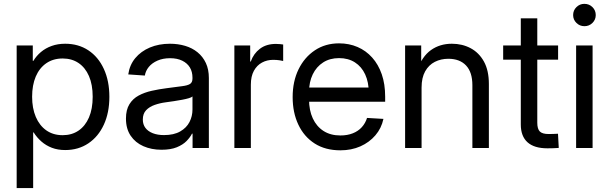

<svg xmlns="http://www.w3.org/2000/svg" viewBox="-20 -754 3103 978"><path d="M64.9 204.1V-522.5H147V-443.8H149.9Q165 -469.2 188.5 -489Q211.9 -508.8 243.2 -520Q274.4 -531.2 312 -531.2Q379.4 -531.2 430.2 -497.6Q481 -463.9 509 -402.8Q537.1 -341.8 537.1 -260.7Q537.1 -180.2 509 -119.1Q481 -58.1 430.2 -23.9Q379.4 10.3 312 10.3Q274.4 10.3 244.4 -1.2Q214.4 -12.7 191.2 -33Q168 -53.2 151.4 -79.6H148.9V204.1ZM299.3 -65.4Q345.7 -65.4 379.9 -88.6Q414.1 -111.8 433.1 -155.5Q452.1 -199.2 452.1 -261.2Q452.1 -323.2 433.1 -366.7Q414.1 -410.2 379.9 -433.1Q345.7 -456.1 299.3 -456.1Q251 -456.1 215.8 -431.9Q180.7 -407.7 162.1 -364Q143.6 -320.3 143.6 -261.2Q143.6 -202.6 162.4 -158.4Q181.2 -114.3 216.1 -89.8Q251 -65.4 299.3 -65.4Z M802.7 8.8Q751.5 8.8 710.4 -9.3Q669.4 -27.3 645.5 -62.7Q621.6 -98.1 621.6 -149.9Q621.6 -194.8 639.2 -223.1Q656.7 -251.5 686.3 -267.3Q715.8 -283.2 752.9 -291.5Q790 -299.8 828.6 -304.7Q877.4 -311.5 906.5 -314.9Q935.5 -318.4 948 -326.4Q960.4 -334.5 960.4 -354V-358.4Q960.4 -388.2 947.3 -410.2Q934.1 -432.1 908.4 -444.8Q882.8 -457.5 846.2 -457.5Q810.1 -457.5 782.2 -445.3Q754.4 -433.1 738 -413.1Q721.7 -393.1 717.8 -369.1L633.3 -375Q640.1 -422.9 668.9 -457.8Q697.8 -492.7 743.4 -512Q789.1 -531.2 845.7 -531.2Q886.7 -531.2 922.9 -520.5Q959 -509.8 986.1 -487.8Q1013.2 -465.8 1028.6 -433.1Q1043.9 -400.4 1043.9 -356.4V0H960.9V-73.2H958Q948.7 -54.7 930.2 -35.6Q911.6 -16.6 880.6 -3.9Q849.6 8.8 802.7 8.8ZM815.4 -65.9Q865.7 -65.9 897.9 -84.5Q930.2 -103 945.3 -132.6Q960.4 -162.1 960.4 -195.8V-262.7Q955.6 -257.8 941.4 -253.7Q927.2 -249.5 907.5 -245.8Q887.7 -242.2 866 -238.8Q844.2 -235.4 824.7 -232.9Q794.4 -229 767.6 -219.5Q740.7 -210 724.1 -192.4Q707.5 -174.8 707.5 -145Q707.5 -120.1 720.7 -102.5Q733.9 -85 758.3 -75.4Q782.7 -65.9 815.4 -65.9Z M1173.8 0V-522.5H1254.4V-440.4H1257.3Q1271.5 -481 1304 -505.6Q1336.4 -530.3 1385.3 -530.3Q1396 -530.3 1406.2 -529.3Q1416.5 -528.3 1422.4 -527.3V-443.4Q1417.5 -444.8 1403.3 -447Q1389.2 -449.2 1371.1 -449.2Q1340.3 -449.2 1314.5 -435.3Q1288.6 -421.4 1273.2 -393.3Q1257.8 -365.2 1257.8 -322.8V0Z M1713.9 11.7Q1637.2 11.7 1583 -22.9Q1528.8 -57.6 1499.8 -118.9Q1470.7 -180.2 1470.7 -259.3Q1470.7 -339.4 1500.7 -400.9Q1530.8 -462.4 1584 -497.8Q1637.2 -533.2 1707 -533.2Q1758.3 -533.2 1801.3 -514.6Q1844.2 -496.1 1875.7 -460.9Q1907.2 -425.8 1924.6 -375.7Q1941.9 -325.7 1941.9 -261.7V-235.8H1518.1V-308.1H1895.5L1858.4 -282.2Q1858.4 -335.4 1840.1 -375Q1821.8 -414.6 1787.8 -436.3Q1753.9 -458 1707 -458Q1660.2 -458 1626 -436Q1591.8 -414.1 1573 -375.2Q1554.2 -336.4 1554.2 -285.6V-247.1Q1554.2 -192.4 1573.2 -151.1Q1592.3 -109.9 1627.9 -86.9Q1663.6 -64 1713.9 -64Q1749.5 -64 1777.1 -75Q1804.7 -85.9 1823 -106.2Q1841.3 -126.5 1849.6 -153.3L1933.1 -148.4Q1922.9 -100.6 1892.1 -64.7Q1861.3 -28.8 1815.7 -8.5Q1770 11.7 1713.9 11.7Z M2127.4 -307.6V0H2043.5V-522.5H2125.5V-395.5H2104.5Q2129.9 -466.8 2175.3 -499Q2220.7 -531.2 2281.7 -531.2Q2334.5 -531.2 2377.2 -508.5Q2419.9 -485.8 2445.1 -440.4Q2470.2 -395 2470.2 -326.2V0H2386.2V-319.8Q2386.2 -386.2 2354 -420.4Q2321.8 -454.6 2263.7 -454.6Q2226.1 -454.6 2195.1 -439Q2164.1 -423.3 2145.8 -390.9Q2127.4 -358.4 2127.4 -307.6Z M2822.8 -522.5V-450.2H2543V-522.5ZM2632.8 -660.6H2716.8V-128.9Q2716.8 -97.2 2729.7 -84.2Q2742.7 -71.3 2774.9 -71.3Q2785.6 -71.3 2798.6 -71.8Q2811.5 -72.3 2822.3 -72.8L2826.2 -0.5Q2813.5 0.5 2797.9 1Q2782.2 1.5 2768.6 1.5Q2701.2 1.5 2667 -29.3Q2632.8 -60.1 2632.8 -120.1Z M2914.6 0V-522.5H2998.5V0ZM2957 -620.6Q2933.1 -620.6 2916.3 -637.2Q2899.4 -653.8 2899.4 -677.2Q2899.4 -701.2 2916.3 -717.8Q2933.1 -734.4 2956.5 -734.4Q2981 -734.4 2997.8 -717.8Q3014.6 -701.2 3014.6 -677.2Q3014.6 -653.8 2997.8 -637.2Q2981 -620.6 2957 -620.6Z"/></svg>

Font: Inter 28pt
Style: Regular
Weight: 400
Designer: Rasmus Andersson
Foundry: rsms
Version: Version 4.001;git-66647c0bb